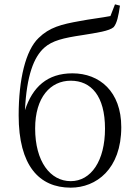

<svg xmlns="http://www.w3.org/2000/svg" viewBox="-20 -851 629 885"><path d="M306 -16C212 -16 142 -106 142 -259C142 -403 213 -479 306 -479C400 -479 464 -409 464 -258C464 -110 400 -16 306 -16ZM306 14C423 14 539 -71 539 -265C539 -429 439 -513 314 -513C198 -513 130 -450 95 -343C103 -504 136 -588 184 -631C221 -664 272 -676 359 -689C427 -700 484 -708 504 -726C519 -744 526 -777 533 -825L510 -831L489 -777C448 -769 394 -763 348 -754C263 -739 208 -725 158 -676C98 -619 66 -485 66 -319C66 -88 160 14 306 14Z"/></svg>

Font: Source Han Serif CN Light
Style: Regular
Weight: 300
Designer: Ryoko NISHIZUKA 西塚涼子 (kana & ideographs); Frank Grießhammer (Latin, Greek & Cyrillic); Wenlong ZHANG 张文龙 (bopomofo); San
Foundry: Adobe
Version: Version 2.003;hotconv 1.1.1;makeotfexe 2.6.0